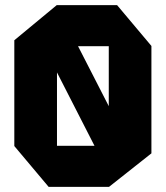

<svg xmlns="http://www.w3.org/2000/svg" viewBox="-20 -727 645 747"><path d="M347.6 -159.8 148.4 -549.5H282.5L481.7 -160.8V-159.8ZM169.2 0 35.7 -158.8V-159.8H403.2V0ZM35.7 -159.8V-570.4L200.7 -707H201.7V-159.8ZM403.2 0V-547.2H569.1V-130.4L404.2 0ZM201.7 -547.2V-707H435.6L569.1 -548.2V-547.2Z"/></svg>

Font: Foldit Thin
Style: Regular
Weight: 100
Designer: Sophia Tai
Foundry: Sophia Tai
Version: Version 1.003